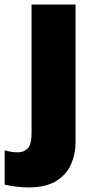

<svg xmlns="http://www.w3.org/2000/svg" viewBox="-71 -573 415 833"><path d="M51.8 240.2Q28.8 240.2 -1.2 236.6Q-31.2 232.9 -50.8 228V79.1Q-35.2 83.5 -22 85.7Q-8.8 87.9 7.8 87.9Q31.2 87.9 48.6 71.5Q65.9 55.2 65.9 4.9V-553.2H256.8V44.9Q256.8 94.7 237.3 139.4Q217.8 184.1 172.9 212.2Q127.9 240.2 51.8 240.2Z"/></svg>

Font: Open Sans ExtraBold
Style: Regular
Weight: 800
Designer: Monotype Design Team
Foundry: Monotype Imaging Inc.
Version: Version 3.003; ttfautohint (v1.8.4)